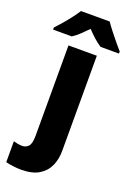

<svg xmlns="http://www.w3.org/2000/svg" viewBox="-241 -832 786 1139"><g transform="rotate(20 152.0 -263.0)"><path d="M48 240Q27 240 -1.5 236.5Q-30 233 -48 228V96Q-33 100 -20.5 102.5Q-8 105 8 105Q30 105 46 88.5Q62 72 62 22V-549H241V53Q241 103 222.5 145.5Q204 188 162 214Q120 240 48 240ZM243 -766Q258 -744 279.5 -716.5Q301 -689 322.5 -663Q344 -637 360 -619V-606H244Q219 -622 197.5 -641.5Q176 -661 152 -686Q127 -661 107 -641.5Q87 -622 62 -606H-56V-619Q-38 -638 -16 -663.5Q6 -689 27 -716.5Q48 -744 62 -766Z"/></g></svg>

Font: Noto Sans Disp ExtBd
Style: Regular
Weight: 800
Designer: Monotype Design Team
Foundry: Monotype Imaging Inc.
Version: Version 2.000;GOOG;noto-source:20170915:90ef993387c0; ttfaut